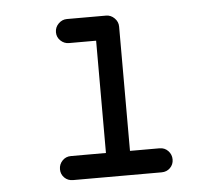

<svg xmlns="http://www.w3.org/2000/svg" viewBox="-41 -514 642 557"><g transform="rotate(-5 280.0 -235.5)"><path d="M174 -469Q287 -469 287 -469Q301 -469 311.5 -458.5Q322 -448 322 -434V-72H408Q423 -72 433 -61.5Q443 -51 443 -36.5Q443 -22 433 -12Q423 -2 408 -2H150Q135 -2 125 -12Q115 -22 115 -36.5Q115 -51 125 -61.5Q135 -72 150 -72H252V-399H174Q174 -399 173 -399Q159 -399 148.5 -409Q138 -419 138 -433.5Q138 -448 148.5 -458.5Q159 -469 173 -469Q174 -469 174 -469Z"/></g></svg>

Font: Brass Mono
Style: Regular
Weight: 400
Monospace: yes
Version: Version 1.100; ttfautohint (v1.8.3) -l 8 -r 50 -G 200 -x 14 